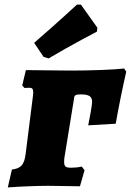

<svg xmlns="http://www.w3.org/2000/svg" viewBox="-20 -811 578 838"><path d="M403 -673 405 -690 333 -791H316C316 -791 223 -705 129 -624L170 -563L192 -556C295 -617 403 -673 403 -673ZM14 7C68 3 143 0 191 0C224 0 290 2 329 2L349 -68L337 -84C320 -80 303 -79 289 -79C267 -79 260 -84 260 -104C260 -109 260 -115 261 -122L303 -380C304 -396 310 -399 333 -399C369 -399 382 -390 382 -366C382 -351 371 -294 365 -264L485 -271C496 -334 516 -434 531 -498L522 -512C480 -507 380 -503 292 -503C234 -503 145 -505 93 -505L77 -438L87 -427L107 -428C120 -428 125 -424 125 -408C125 -402 124 -395 123 -386L92 -140C86 -92 72 -76 32 -71Z"/></svg>

Font: Alegreya SC Black
Style: Italic
Weight: 900
Italic angle: -7°
Designer: Juan Pablo del Peral
Foundry: Huerta Tipografica
Version: Version 2.007;PS 002.007;hotconv 1.0.88;makeotf.lib2.5.64775